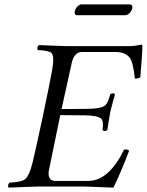

<svg xmlns="http://www.w3.org/2000/svg" viewBox="-20 -857 674 882"><path d="M556.6 -787.1H332.5Q320.8 -788.1 323.7 -805.2Q327.6 -822.8 343.8 -833.5Q348.6 -836.9 352.5 -836.9H577.1Q589.8 -835.9 587.9 -819.8Q584 -801.3 566.4 -790Q560.5 -787.6 556.6 -787.1ZM379.9 -356.9Q448.2 -357.4 465.3 -375Q476.6 -387.2 486.3 -423.8Q499.5 -433.1 508.3 -423.8Q505.4 -411.6 499 -390.1Q489.7 -357.4 485.8 -337.9Q482.4 -321.3 479 -297.9Q476.1 -275.4 473.1 -259.8Q460 -250.5 451.2 -259.8Q457 -300.8 444.3 -312.5Q427.2 -326.2 373.5 -327.1L256.8 -328.1Q256.8 -328.1 204.1 -71.8Q203.6 -69.8 203.6 -68.8Q199.7 -28.3 231.4 -25.9H387.7Q480 -27.3 550.3 -169.9Q562.5 -172.4 570.8 -166.5Q572.3 -165.5 573.2 -165Q538.1 -70.8 501 4.9Q500 4.9 374 0H151.9Q136.7 0 91.8 2Q43 4.4 19 4.9Q13.2 -6.8 23.9 -18.1Q80.6 -20.5 96.7 -34.7Q114.7 -51.8 129.4 -108.9Q148.9 -191.9 176.3 -320.8Q204.6 -454.6 219.7 -536.1Q231 -600.1 215.8 -614.3Q202.6 -625 153.3 -627Q147.5 -638.7 158.2 -649.9Q183.1 -649.4 230 -647Q272 -645 287.1 -645H579.1Q591.8 -645 630.4 -651.9Q633.3 -650.4 633.8 -648.9Q634.8 -618.2 624.5 -501Q608.4 -494.6 599.6 -496.1Q591.8 -568.8 577.6 -589.8Q557.6 -617.2 513.2 -618.2H357.4Q324.7 -618.2 312.5 -578.6Q311.5 -575.7 311 -574.2L262.7 -356Z"/></svg>

Font: Linux Libertine Display Slanted O
Style: Slanted
Weight: 400
Designer: Philipp H. Poll
Foundry: Philipp H. Poll
Version: Version 5.0.9